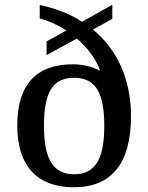

<svg xmlns="http://www.w3.org/2000/svg" viewBox="-20 -782 627 812"><path d="M292 10C450 10 534 -88 534 -291C534 -454 470 -578 373 -657L455 -702V-762L327 -690C272 -726 209 -748 148 -761V-704C188 -693 228 -675 261 -653L177 -607V-549L305 -619C354 -577 389 -527 403 -483C372 -499 333 -510 288 -510C134 -510 53 -425 53 -251C53 -74 143 10 292 10ZM294 -45C200 -45 166 -116 166 -250C166 -387 200 -453 293 -453C387 -453 421 -386 421 -250C421 -116 387 -45 294 -45Z"/></svg>

Font: Noto Serif Telugu Medium
Style: Regular
Weight: 500
Designer: Jelle Bosma - Monotype Design Team
Foundry: Monotype Imaging Inc.
Version: Version 2.005